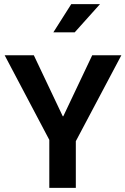

<svg xmlns="http://www.w3.org/2000/svg" viewBox="-20 -906 605 926"><path d="M345.7 0H217.8V-231.4L2.4 -639.6H143.1L282.7 -345.2H285.2L424.8 -639.6H565.4L345.7 -225.1ZM237.3 -750 323.7 -886.2H462.4L340.3 -750Z"/></svg>

Font: Yantramanav
Style: Bold
Weight: 700
Version: Version 1.001;PS 1.0;hotconv 1.0.72;makeotf.lib2.5.5900; ttf